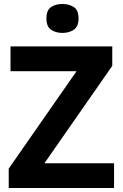

<svg xmlns="http://www.w3.org/2000/svg" viewBox="-20 -948 619 968"><path d="M555 0H24V-98L366 -589H33V-714H546V-616L204 -125H555ZM295 -928Q328 -928 352 -912.5Q376 -897 376 -855Q376 -814 352 -798Q328 -782 295 -782Q261 -782 237.5 -798Q214 -814 214 -855Q214 -897 237.5 -912.5Q261 -928 295 -928Z"/></svg>

Font: Noto Sans Telugu
Style: Regular
Weight: 400
Designer: Jelle Bosma - Monotype Design Team
Foundry: Monotype Imaging Inc.
Version: Version 2.003